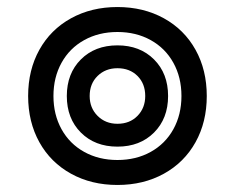

<svg xmlns="http://www.w3.org/2000/svg" viewBox="-20 -516 668 546"><path d="M60 -243Q60 -317 92 -374.5Q124 -432 182 -464Q240 -496 314 -496Q388 -496 446 -464Q504 -432 536 -374.5Q568 -317 568 -243Q568 -169 536 -111.5Q504 -54 446 -22Q388 10 314 10Q240 10 182 -22Q124 -54 92 -111.5Q60 -169 60 -243ZM496 -243Q496 -296 473 -337.5Q450 -379 408.5 -402Q367 -425 314 -425Q261 -425 219.5 -402Q178 -379 155 -337.5Q132 -296 132 -243Q132 -190 155 -148.5Q178 -107 219.5 -84Q261 -61 314 -61Q367 -61 408.5 -84Q450 -107 473 -148.5Q496 -190 496 -243ZM170 -243Q170 -307 210 -347Q250 -387 314 -387Q378 -387 418 -347Q458 -307 458 -243Q458 -179 418 -139Q378 -99 314 -99Q250 -99 210 -139Q170 -179 170 -243ZM393 -243Q393 -278 371 -300Q349 -322 314 -322Q280 -322 257.5 -300Q235 -278 235 -243Q235 -209 257.5 -186.5Q280 -164 314 -164Q349 -164 371 -186.5Q393 -209 393 -243Z"/></svg>

Font: Sarabun ExtraBold
Style: Regular
Weight: 800
Version: Version 1.000; ttfautohint (v1.6)